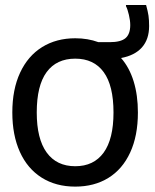

<svg xmlns="http://www.w3.org/2000/svg" viewBox="-20 -709 602 745"><path d="M272 15.1Q196.8 15.1 141.6 -19.8Q86.4 -54.7 57.1 -119.6Q27.8 -184.6 27.8 -272.5Q27.8 -362.3 58.1 -427.2Q88.4 -492.2 143.6 -526.4Q198.7 -560.5 272 -560.5Q320.8 -560.5 361.8 -545.4H405.3Q448.7 -545.4 467 -561Q485.4 -576.7 485.4 -611.8Q485.4 -628.9 480.2 -651.1Q475.1 -673.3 468.8 -685.1V-689.5H546.9Q553.7 -665 556.2 -648.2Q558.6 -631.3 558.6 -607.9Q558.6 -556.6 530.8 -525.1Q502.9 -493.7 449.7 -483.9Q481.9 -447.3 498.5 -393.6Q515.1 -339.8 515.1 -272.5Q515.1 -182.1 485.1 -117.2Q455.1 -52.2 400.4 -18.6Q345.7 15.1 272 15.1ZM272 -481.4Q199.2 -481.4 160.9 -429.2Q122.6 -377 122.6 -272.5Q122.6 -170.4 161.1 -117.2Q199.7 -64 272 -64Q343.8 -64 382.1 -116.7Q420.4 -169.4 420.4 -272.5Q420.4 -377 382.3 -429.2Q344.2 -481.4 272 -481.4Z"/></svg>

Font: SG Kara Bold
Style: Regular
Weight: 400
Designer: Damoon Khanjanzadeh
Version: Version 1.000